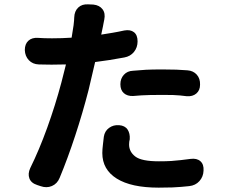

<svg xmlns="http://www.w3.org/2000/svg" viewBox="-20 -825 1040 882"><path d="M533 -438Q533 -464 549 -481.5Q565 -499 591 -500Q623 -503 650 -504.5Q677 -506 725 -506Q768 -506 790.5 -505Q813 -504 841 -502Q868 -500 884 -482Q900 -464 899 -436Q899 -410 882 -395.5Q865 -381 838 -383Q821 -385 807 -386.5Q793 -388 775 -388.5Q757 -389 726 -389Q692 -389 670 -388.5Q648 -388 630.5 -387Q613 -386 591 -384Q565 -383 549 -397Q533 -411 533 -438ZM527 -250Q554 -248 566 -230Q578 -212 576 -185Q573 -175 573 -161Q573 -128 601.5 -106Q630 -84 710 -84Q744 -84 767 -85.5Q790 -87 810.5 -89.5Q831 -92 855 -95Q884 -99 900.5 -84.5Q917 -70 915 -41Q914 -13 896 7Q878 27 849 30Q829 32 812 33.5Q795 35 772 36Q749 37 709 37Q583 37 516.5 -4.5Q450 -46 450 -122Q450 -138 453 -162.5Q456 -187 457 -197Q461 -223 481 -237.5Q501 -252 527 -250ZM219 -649Q265 -649 309 -652L318 -709Q321 -735 321 -745Q322 -774 339.5 -790.5Q357 -807 386 -805L409 -804Q437 -801 451 -782.5Q465 -764 459 -735Q458 -730 456 -720Q454 -710 453 -704L445 -666Q471 -670 497.5 -674.5Q524 -679 551 -685Q579 -690 595.5 -677Q612 -664 612 -635Q612 -607 595.5 -586.5Q579 -566 551 -561Q482 -548 417 -540L387 -412Q360 -307 325.5 -202Q291 -97 254 -8Q243 19 218.5 29.5Q194 40 166 30L151 25Q123 16 115 -5.5Q107 -27 119 -53Q160 -136 197 -238.5Q234 -341 262 -446L283 -529L217 -528Q201 -528 183.5 -528.5Q166 -529 158 -529Q130 -530 112.5 -548.5Q95 -567 94 -595Q94 -623 110.5 -638Q127 -653 155 -651Q163 -650 184.5 -649.5Q206 -649 219 -649Z"/></svg>

Font: Chiron GoRound TC
Style: Bold
Weight: 700
Designer: Ryoko NISHIZUKA 西塚涼子 (kana, bopomofo & ideographs); Paul D. Hunt (Latin, Greek & Cyrillic); Sandoll Communications 산돌커뮤니
Foundry: Adobe
Version: Version 1.000;hotconv 1.1.1;makeotfexe 2.6.0